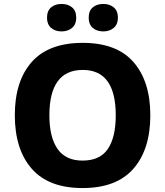

<svg xmlns="http://www.w3.org/2000/svg" viewBox="-20 -942 836 972"><path d="M398 10Q226 10 140.5 -88Q55 -186 55 -359Q55 -531 140.5 -628Q226 -725 399 -725Q571 -725 656 -627.5Q741 -530 741 -358Q741 -186 655.5 -88Q570 10 398 10ZM398 -129Q486 -129 526 -188Q566 -247 566 -358Q566 -588 399 -588Q230 -588 230 -358Q230 -248 271 -188.5Q312 -129 398 -129ZM292 -922Q324 -922 345 -904.5Q366 -887 366 -852Q366 -819 345 -801Q324 -783 292 -783Q259 -783 238.5 -801Q218 -819 218 -852Q218 -887 238.5 -904.5Q259 -922 292 -922ZM503 -922Q535 -922 556 -904.5Q577 -887 577 -852Q577 -819 556 -801Q535 -783 503 -783Q470 -783 449.5 -801Q429 -819 429 -852Q429 -887 449.5 -904.5Q470 -922 503 -922Z"/></svg>

Font: Noto Sans UI ExtraBold
Style: Regular
Weight: 800
Designer: Monotype Design Team
Foundry: Monotype Imaging Inc.
Version: Version 1.001